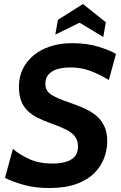

<svg xmlns="http://www.w3.org/2000/svg" viewBox="-20 -931 606 965"><path d="M228 14Q156 14 100.5 -1.5Q45 -17 5 -37L45 -183Q76 -155 126 -132Q176 -109 243 -109Q282 -109 311 -117.5Q340 -126 356 -144.5Q372 -163 372 -194Q372 -224 357.5 -244Q343 -264 313.5 -279Q284 -294 239 -310Q199 -324 168.5 -339.5Q138 -355 117 -376Q96 -397 85.5 -426.5Q75 -456 75 -496Q75 -543 94 -583Q113 -623 148.5 -652.5Q184 -682 233 -698Q282 -714 343 -714Q418 -714 475.5 -696Q533 -678 563 -660L527 -529Q475 -560 430.5 -576Q386 -592 333 -592Q298 -592 270 -584Q242 -576 225 -558Q208 -540 208 -510Q208 -472 241 -453Q274 -434 325 -417Q360 -405 394.5 -390.5Q429 -376 457 -355Q485 -334 502 -301.5Q519 -269 519 -221Q519 -180 504 -138.5Q489 -97 455.5 -62.5Q422 -28 366 -7Q310 14 228 14ZM499 -745 380 -817 258 -757 271 -831 397 -911 512 -819Z"/></svg>

Font: Cabin VF Beta
Style: Italic
Weight: 400
Italic angle: -7°
Designer: Pablo Impallari
Foundry: Pablo Impallari. http://www.impallari.com Igino Marini. http://www.ikern.com
Version: Version 2.300